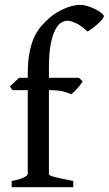

<svg xmlns="http://www.w3.org/2000/svg" viewBox="-20 -777 451 797"><path d="M411.1 -710Q411.1 -704.6 403.1 -695.3Q395 -686 384 -676.3Q373 -666.5 361.6 -658Q350.1 -649.4 342.8 -646Q319.3 -669.4 296.6 -680.2Q273.9 -690.9 259.8 -690.9Q247.1 -690.9 233.6 -682.6Q220.2 -674.3 209 -652.6Q197.8 -630.9 190.4 -593Q183.1 -555.2 183.1 -496.1V-454.1H307.6L323.2 -439Q318.8 -431.6 312.3 -423.3Q305.7 -415 299.1 -407.7Q292.5 -400.4 286.1 -394.5Q279.8 -388.7 275.4 -385.7Q264.2 -391.6 243.2 -397.2Q222.2 -402.8 183.1 -402.8V-54.7Q183.1 -51.8 188.2 -48.8Q193.4 -45.9 205.1 -42.7Q216.8 -39.6 236.1 -35.4Q255.4 -31.2 284.2 -25.9V0H28.3V-25.9Q62 -31.7 78.6 -40.3Q95.2 -48.8 95.2 -54.7V-402.8H32.2L21 -418L59.1 -454.1H95.2V-469.2Q95.2 -521 102.3 -558.1Q109.4 -595.2 121.8 -622.1Q134.3 -648.9 151.1 -668.5Q168 -688 187.5 -704.6Q202.1 -717.3 219.2 -727.1Q236.3 -736.8 252.7 -743.4Q269 -750 284.2 -753.4Q299.3 -756.8 310.5 -756.8Q328.1 -756.8 345.9 -751Q363.8 -745.1 378.2 -737.5Q392.6 -730 401.9 -722.2Q411.1 -714.4 411.1 -710Z"/></svg>

Font: Gentium Book Basic
Style: Regular
Weight: 400
Designer: J. Victor Gaultney and Annie Olsen
Foundry: SIL International
Version: Version 1.102; 2013; Maintenance release